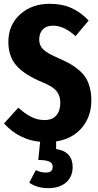

<svg xmlns="http://www.w3.org/2000/svg" viewBox="-20 -730 517 1009"><path d="M460 -202.1Q460 -117.7 410.4 -58.8Q360.8 0 274.9 13.2V53.2Q361.8 66.4 361.8 147.9Q361.8 198.2 327.6 228.5Q293.5 258.8 232.9 258.8Q174.3 258.8 133.8 230L168 164.1Q194.3 176.8 222.2 176.8Q256.8 176.8 256.8 146Q256.8 127.4 239 119.1Q221.2 110.8 181.2 110.8L190.9 15.1Q80.1 4.9 1 -81.1L76.2 -164.1Q112.3 -131.8 144.8 -115.5Q177.2 -99.1 213.9 -99.1Q255.4 -99.1 276.1 -123.8Q296.9 -148.4 296.9 -189.9Q296.9 -228 275.9 -252.7Q254.9 -277.3 200.2 -298.8Q104.5 -339.4 64.2 -387.7Q23.9 -436 23.9 -509.8Q23.9 -598.6 85.4 -654.3Q147 -710 241.2 -710Q305.7 -710 355 -688Q404.3 -666 445.8 -622.1L377 -540Q317.4 -595.2 257.8 -595.2Q223.6 -595.2 204.8 -575.2Q186 -555.2 186 -522Q186 -490.2 208 -469.5Q230 -448.7 293 -421.9Q327.6 -406.7 352.1 -392.3Q376.5 -377.9 397.9 -359.1Q419.4 -340.3 432.4 -318.4Q445.3 -296.4 452.6 -267.3Q460 -238.3 460 -202.1Z"/></svg>

Font: Fira Sans Compressed
Style: Bold
Weight: 700
Width: 1
Designer: Carrois Corporate & Edenspiekermann AG
Foundry: Carrois Corporate GbR & Edenspiekermann AG
Version: Version 4.203;PS 004.203;hotconv 1.0.88;makeotf.lib2.5.64775